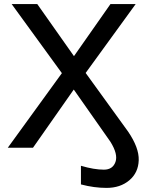

<svg xmlns="http://www.w3.org/2000/svg" viewBox="-20 -721 721 937"><path d="M37 -701H162L341 -447L519 -701H642L398 -365L605 -79Q659 0 657 61Q655 122 611 159Q567 196 500 196Q439 196 375 179V88Q439 107 487 107Q530 107 543.5 69.5Q557 32 519 -29L340 -284L141 0H18L282 -364Z"/></svg>

Font: LT Superior Semi-bold
Style: Regular
Weight: 600
Designer: Daniel Lyons
Foundry: LyonsType
Version: Version 1.0